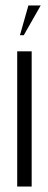

<svg xmlns="http://www.w3.org/2000/svg" viewBox="-20 -683 177 703"><path d="M96 -495V0H43V-495ZM53 -554 84 -663H129L67 -554Z"/></svg>

Font: Moniqa Cond Heading
Style: Regular
Weight: 400
Width: 3
Designer: Rajesh Rajput
Foundry: Rajesh Rajput
Version: Version 1.000